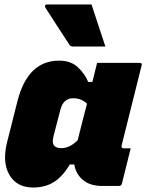

<svg xmlns="http://www.w3.org/2000/svg" viewBox="-20 -828 654 858"><path d="M244 -557Q297 -557 328.5 -527Q360 -497 374 -462H393Q398 -482 403 -503Q408 -524 414 -547H605Q616 -547 613 -536Q591 -447 568 -356Q545 -265 524 -180Q520 -165 534 -165H564Q554 -126 544.5 -86.5Q535 -47 525 -8Q522 3 511 3H437Q383 3 351 -23.5Q319 -50 312 -93H292Q259 -38 220 -14Q181 10 128 10Q55 10 22 -46.5Q-11 -103 12 -194L58 -376Q104 -557 244 -557ZM223 -176Q232 -166 255 -166Q291 -166 327 -201Q337 -241 347.5 -282.5Q358 -324 369 -365Q357 -376 341.5 -382.5Q326 -389 307 -389Q263 -389 250 -338L219 -219Q211 -189 223 -176ZM389 -808Q405 -760 420 -713.5Q435 -667 451 -620H308Q295 -620 291 -627Q260 -675 235.5 -712Q211 -749 184 -792Q180 -797 181.5 -802.5Q183 -808 190 -808Z"/></svg>

Font: Recursive Mn Lnr St Blk
Style: Italic
Weight: 900
Italic angle: -15°
Monospace: yes
Version: Version 1.079;hotconv 1.0.112;makeotfexe 2.5.65598; ttfautoh